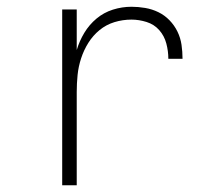

<svg xmlns="http://www.w3.org/2000/svg" viewBox="-20 -548 640 568"><path d="M164 0V-520H207V-400Q215 -427 229.5 -451Q244 -475 265.5 -493Q287 -511 314 -519.5Q341 -528 369 -528Q389 -528 409.5 -524.5Q430 -521 448.5 -512Q467 -503 481.5 -488Q496 -473 505 -454.5Q514 -436 517 -415.5Q520 -395 520 -374H478Q478 -397 472 -419.5Q466 -442 451 -459Q436 -476 413.5 -483Q391 -490 369 -490Q343 -490 318.5 -482.5Q294 -475 274.5 -459Q255 -443 241.5 -421.5Q228 -400 220 -375.5Q212 -351 209.5 -326Q207 -301 207 -276V0Z"/></svg>

Font: Iosevka Extralight Extended
Style: Regular
Weight: 200
Width: 7
Monospace: yes
Designer: Belleve Invis
Foundry: Belleve Invis
Version: Version 32.5.0; ttfautohint (v1.8.4)